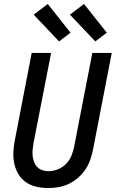

<svg xmlns="http://www.w3.org/2000/svg" viewBox="-20 -937 590 969"><path d="M224 12Q193 12 164 5.5Q135 -1 111.5 -17Q88 -33 73.5 -57Q59 -81 52.5 -109.5Q46 -138 47.5 -168.5Q49 -199 55 -230L140 -670H238L149 -214Q146 -197 144.5 -180.5Q143 -164 145 -148.5Q147 -133 152.5 -118.5Q158 -104 168.5 -93.5Q179 -83 194 -78Q209 -73 226 -73Q248 -73 272 -82.5Q296 -92 313.5 -110Q331 -128 340.5 -151Q350 -174 354 -196L446 -670H544L449 -180Q444 -155 435 -129.5Q426 -104 410.5 -81Q395 -58 373.5 -39.5Q352 -21 327 -9Q302 3 275.5 7.5Q249 12 224 12ZM461 -728 333 -863 404 -917 519 -772ZM278 -728 150 -863 221 -917 336 -772Z"/></svg>

Font: Lode Dark
Style: Bold Italic
Weight: 700
Italic angle: -11°
Monospace: yes
Designer: Belleve Invis
Foundry: Belleve Invis
Version: Version 29.2.0; ttfautohint (v1.8.3)